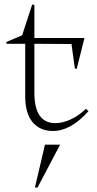

<svg xmlns="http://www.w3.org/2000/svg" viewBox="-20 -566 435 859"><path d="M7.8 -377.9 79.1 -408.2 124 -545.9 133.8 -543.9V-396H357.9L323.2 -257.8L314.9 -259.8L299.8 -369.1L133.8 -370.1V-150.9Q133.8 -15.1 228 -15.1Q260.3 -15.1 296.9 -32Q333.5 -48.8 363.8 -79.1L376 -68.8Q296.9 20 216.8 20Q158.7 20 125.7 -19.5Q92.8 -59.1 92.8 -134.8V-370.1H9.8ZM136.2 272.9 181.2 81.1H249L147.9 272.9Z"/></svg>

Font: Halibut Thin
Style: Regular
Weight: 250
Designer: Matteo Maggi
Foundry: Collletttivo
Version: Version 3.080 | FøM Fix